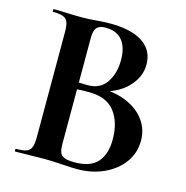

<svg xmlns="http://www.w3.org/2000/svg" viewBox="-96 -719 787 813"><g transform="rotate(15 297.5 -312.0)"><path d="M306 -335 317 -353Q386 -353 436.5 -331Q487 -309 515 -270.5Q543 -232 543 -181Q543 -129 513 -87Q483 -45 430.5 -20.5Q378 4 312 4Q285 4 243.5 1Q202 -2 168 -2Q132 -2 99.5 -1Q67 0 41 0Q38 0 38 -6Q38 -12 41 -12Q69 -12 84.5 -17Q100 -22 106.5 -37Q113 -52 113 -81V-544Q113 -573 107 -587.5Q101 -602 85.5 -607.5Q70 -613 42 -613Q40 -613 40 -619Q40 -625 42 -625Q68 -625 100 -623.5Q132 -622 168 -622Q197 -622 228 -625Q259 -628 291 -628Q351 -628 393.5 -613.5Q436 -599 459 -570.5Q482 -542 482 -499Q482 -444 438 -398.5Q394 -353 306 -335ZM276 -606Q257 -606 245.5 -600Q234 -594 229.5 -580.5Q225 -567 225 -542V-346L188 -353Q221 -352 242 -351.5Q263 -351 265 -351Q319 -351 346 -391.5Q373 -432 373 -490Q373 -528 361.5 -554Q350 -580 328.5 -593Q307 -606 276 -606ZM295 -21Q364 -21 395 -56.5Q426 -92 426 -157Q426 -231 390.5 -277.5Q355 -324 277 -324Q267 -324 243 -323.5Q219 -323 192 -318L225 -330V-81Q225 -61 229.5 -47.5Q234 -34 249 -27.5Q264 -21 295 -21ZM188 -353Z"/></g></svg>

Font: Cormorant Light
Style: Bold
Weight: 700
Version: Version 4.000